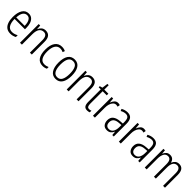

<svg xmlns="http://www.w3.org/2000/svg" viewBox="426 -2255 3863 3863"><g transform="rotate(45 2357.5 -324.0)"><path d="M230 -542Q288 -542 325.5 -509.5Q363 -477 380.5 -422.5Q398 -368 398 -303V-262H103Q104 -152 141 -95Q178 -38 252 -38Q316 -38 379 -75V-23Q350 -7 318 1.5Q286 10 248 10Q180 10 136 -24Q92 -58 70.5 -120Q49 -182 49 -264Q49 -391 95 -466.5Q141 -542 230 -542ZM230 -495Q175 -495 142.5 -448Q110 -401 105 -307H345Q345 -359 333 -402Q321 -445 295.5 -470Q270 -495 230 -495Z M713 -542Q782 -542 818.5 -498.5Q855 -455 855 -363V0H801V-353Q801 -425 776.5 -459.5Q752 -494 705 -494Q642 -494 607.5 -444.5Q573 -395 573 -294V0H519V-532H562L568 -440H572Q588 -482 623.5 -512Q659 -542 713 -542Z M1168 10Q1072 10 1023.5 -61Q975 -132 975 -261Q975 -396 1027.5 -469Q1080 -542 1175 -542Q1233 -542 1276 -519L1259 -473Q1219 -493 1177 -493Q1107 -493 1068.5 -434Q1030 -375 1030 -262Q1030 -159 1064.5 -99Q1099 -39 1172 -39Q1198 -39 1223 -45Q1248 -51 1272 -62V-14Q1227 10 1168 10Z M1726 -267Q1726 -136 1678.5 -63Q1631 10 1537 10Q1445 10 1396.5 -63.5Q1348 -137 1348 -267Q1348 -399 1396 -470.5Q1444 -542 1538 -542Q1632 -542 1679 -469Q1726 -396 1726 -267ZM1404 -267Q1404 -157 1436.5 -97.5Q1469 -38 1537 -38Q1606 -38 1638 -96.5Q1670 -155 1670 -267Q1670 -373 1639.5 -433.5Q1609 -494 1538 -494Q1468 -494 1436 -435.5Q1404 -377 1404 -267Z M2042 -542Q2111 -542 2147.5 -498.5Q2184 -455 2184 -363V0H2130V-353Q2130 -425 2105.5 -459.5Q2081 -494 2034 -494Q1971 -494 1936.5 -444.5Q1902 -395 1902 -294V0H1848V-532H1891L1897 -440H1901Q1917 -482 1952.5 -512Q1988 -542 2042 -542Z M2447 -38Q2462 -38 2476.5 -41Q2491 -44 2502 -49V-3Q2489 3 2472 6.5Q2455 10 2435 10Q2380 10 2355.5 -24.5Q2331 -59 2331 -130V-486H2272V-517L2331 -533L2348 -658H2385V-532H2501V-486H2385V-133Q2385 -85 2398.5 -61.5Q2412 -38 2447 -38Z M2773 -541Q2786 -541 2800 -539Q2814 -537 2826 -532L2817 -479Q2807 -482 2795 -484.5Q2783 -487 2770 -487Q2733 -487 2705.5 -458.5Q2678 -430 2663.5 -383.5Q2649 -337 2650 -282V0H2595V-532H2638L2646 -429H2649Q2665 -472 2695 -506.5Q2725 -541 2773 -541Z M3042 -542Q3118 -542 3152.5 -497.5Q3187 -453 3187 -359V0H3145L3137 -85H3135Q3116 -44 3084 -17Q3052 10 2995 10Q2929 10 2895.5 -33Q2862 -76 2862 -139Q2862 -219 2913.5 -260.5Q2965 -302 3061 -309L3132 -314V-355Q3132 -431 3109 -463Q3086 -495 3037 -495Q2984 -495 2922 -461L2904 -504Q2935 -522 2970 -532Q3005 -542 3042 -542ZM3067 -267Q2918 -257 2918 -140Q2918 -88 2942 -61.5Q2966 -35 3008 -35Q3070 -35 3101.5 -84Q3133 -133 3133 -216V-272Z M3510 -541Q3523 -541 3537 -539Q3551 -537 3563 -532L3554 -479Q3544 -482 3532 -484.5Q3520 -487 3507 -487Q3470 -487 3442.5 -458.5Q3415 -430 3400.5 -383.5Q3386 -337 3387 -282V0H3332V-532H3375L3383 -429H3386Q3402 -472 3432 -506.5Q3462 -541 3510 -541Z M3779 -542Q3855 -542 3889.5 -497.5Q3924 -453 3924 -359V0H3882L3874 -85H3872Q3853 -44 3821 -17Q3789 10 3732 10Q3666 10 3632.5 -33Q3599 -76 3599 -139Q3599 -219 3650.5 -260.5Q3702 -302 3798 -309L3869 -314V-355Q3869 -431 3846 -463Q3823 -495 3774 -495Q3721 -495 3659 -461L3641 -504Q3672 -522 3707 -532Q3742 -542 3779 -542ZM3804 -267Q3655 -257 3655 -140Q3655 -88 3679 -61.5Q3703 -35 3745 -35Q3807 -35 3838.5 -84Q3870 -133 3870 -216V-272Z M4511 -542Q4575 -542 4609.5 -498.5Q4644 -455 4644 -363V0H4590V-357Q4590 -430 4565.5 -462Q4541 -494 4500 -494Q4443 -494 4413.5 -448Q4384 -402 4384 -316V0H4330V-352Q4330 -430 4306 -462Q4282 -494 4241 -494Q4179 -494 4151 -441Q4123 -388 4123 -307V0H4069V-532H4112L4119 -446H4122Q4138 -485 4168.5 -513.5Q4199 -542 4252 -542Q4303 -542 4332.5 -514.5Q4362 -487 4372 -445H4376Q4395 -490 4427 -516Q4459 -542 4511 -542Z"/></g></svg>

Font: Noto Sans Gurmukhi Condensed Light
Style: Regular
Weight: 300
Width: 3
Designer: Jelle Bosma - Monotype Design Team
Foundry: Monotype Imaging Inc.
Version: Version 2.004; ttfautohint (v1.8.4.7-5d5b)